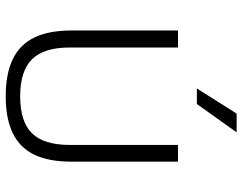

<svg xmlns="http://www.w3.org/2000/svg" viewBox="-108 -732 847 671"><g transform="rotate(90 315.5 -396.5)"><path d="M316.5 7Q237.5 7 186.5 -17.8Q135.5 -42.5 111 -93.2Q86.5 -144 86.5 -223.5V-595H146V-217Q146 -126.5 187 -85Q228 -43.5 316.5 -43.5Q405.5 -43.5 446 -85Q486.5 -126.5 486.5 -217V-595H545V-223.5Q545 -144 520.8 -93.2Q496.5 -42.5 445.8 -17.8Q395 7 316.5 7ZM289 -661 377 -800H442.5L343.5 -661Z"/></g></svg>

Font: Encode Sans SC Condensed Thin Light
Style: Regular
Weight: 300
Version: Version 3.002